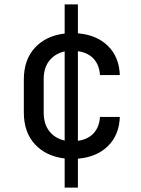

<svg xmlns="http://www.w3.org/2000/svg" viewBox="-20 -710 640 870"><path d="M273 140V8Q188 -2 138 -56.5Q88 -111 88 -200V-350Q88 -439 138 -493.5Q188 -548 273 -558V-690H333V-559Q418 -552 469 -502Q520 -452 523 -370H433Q430 -416 404 -444Q378 -472 333 -478V-72Q378 -78 404 -106Q430 -134 433 -180H523Q520 -98 469 -48Q418 2 333 9V140ZM178 -200Q178 -148 203.5 -115.5Q229 -83 273 -73V-477Q229 -467 203.5 -435Q178 -403 178 -351Z"/></svg>

Font: JetBrains Mono NL
Style: Regular
Weight: 400
Monospace: yes
Designer: Philipp Nurullin, Konstantin Bulenkov
Foundry: JetBrains
Version: Version 2.305; ttfautohint (v1.8.4.7-5d5b)